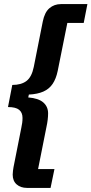

<svg xmlns="http://www.w3.org/2000/svg" viewBox="-20 -780 447 938"><path d="M227 138H112Q81 138 61.5 121Q42 104 42 73Q42 64 43.5 53.5Q45 43 46 37L84 -155Q87 -169 88.5 -180Q90 -191 90 -204Q90 -230 73.5 -243.5Q57 -257 19 -257L40 -365Q84 -365 109.5 -384.5Q135 -404 145 -453L189 -675Q198 -720 221.5 -740Q245 -760 278 -760H407L389 -668H309L262 -434Q254 -395 237 -370Q220 -345 191.5 -332.5Q163 -320 121 -318L118 -304Q168 -300 191.5 -279.5Q215 -259 215 -226Q215 -212 213 -195Q211 -178 207 -160L166 46H246Z"/></svg>

Font: IBM Plex Sans Condensed
Style: Bold Italic
Weight: 700
Width: 3
Italic angle: -11.31°
Designer: Mike Abbink, Paul van der Laan, Pieter van Rosmalen
Foundry: Bold Monday
Version: Version 3.201